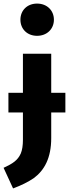

<svg xmlns="http://www.w3.org/2000/svg" viewBox="-40 -831 391 1072"><path d="M167 -811C112 -811 74 -773 74 -721C74 -669 112 -631 167 -631C222 -631 261 -669 261 -721C261 -773 222 -811 167 -811ZM325 -313H246V-531H88V-313H7V-203H88V-50C88 -19 84 7 76 26C59 64 32 82 -20 106L33 221C79 204 117 185 148 164C208 120 246 51 246 -60V-203H325Z"/></svg>

Font: Fira Sans
Style: Bold
Weight: 700
Designer: Carrois Corporate & Edenspiekermann AG
Foundry: Carrois Corporate GbR & Edenspiekermann AG
Version: Version 4.203